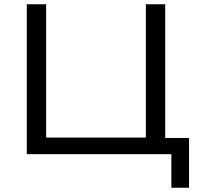

<svg xmlns="http://www.w3.org/2000/svg" viewBox="-20 -725 938 903"><path d="M786 158V0H106V-705H197V-78H666V-705H757V-76H869V158Z"/></svg>

Font: Nunito Sans 10pt SemiExpanded
Style: Regular
Weight: 400
Width: 6
Designer: Vernon Adams
Foundry: Vernon Adams
Version: Version 3.101;gftools[0.9.27]